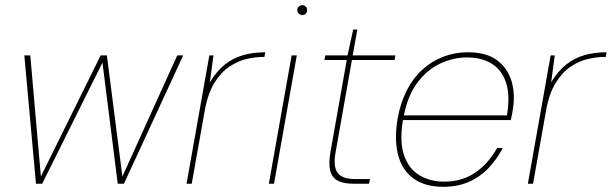

<svg xmlns="http://www.w3.org/2000/svg" viewBox="-20 -710 2364 742"><path d="M119 0 74 -496H97L138 -28L369 -496H393L453 -28L665 -496H688L459 0H435L376 -468L143 0Z M701 0 789 -496H805L791 -392Q817 -435 849 -460.5Q881 -486 920 -497Q959 -508 1005 -508L1002 -490H996Q969 -490 935 -482.5Q901 -475 868 -453.5Q835 -432 809 -390.5Q783 -349 771 -281L721 0Z M1019 0 1107 -496H1127L1039 0ZM1148 -652Q1141 -652 1135 -657Q1129 -662 1129 -671Q1129 -680 1135 -685Q1141 -690 1148 -690Q1155 -690 1161 -685Q1167 -680 1167 -671Q1167 -662 1161.5 -657Q1156 -652 1148 -652Z M1345 0Q1309 0 1286.5 -11Q1264 -22 1256.5 -49Q1249 -76 1257 -122L1320 -478H1234L1237 -496H1323L1345 -596H1361L1343 -496H1508L1505 -478H1340L1277 -122Q1267 -67 1284.5 -42.5Q1302 -18 1352 -18H1410L1406 0Z M1693 12Q1622 12 1577.5 -20.5Q1533 -53 1518 -113Q1503 -173 1517 -254Q1528 -314 1552.5 -361.5Q1577 -409 1613 -441.5Q1649 -474 1693.5 -491Q1738 -508 1788 -508Q1861 -508 1902.5 -476Q1944 -444 1958 -392.5Q1972 -341 1961 -282Q1960 -272 1958 -264.5Q1956 -257 1954 -246H1527L1530 -264H1939Q1952 -340 1936 -389.5Q1920 -439 1881 -463.5Q1842 -488 1784 -488Q1732 -488 1681.5 -464.5Q1631 -441 1593 -390.5Q1555 -340 1540 -259L1538 -250Q1523 -165 1541 -111.5Q1559 -58 1600.5 -33Q1642 -8 1697 -8Q1765 -8 1816 -42.5Q1867 -77 1901 -138H1923Q1900 -94 1867.5 -60Q1835 -26 1791.5 -7Q1748 12 1693 12Z M2020 0 2108 -496H2124L2110 -392Q2136 -435 2168 -460.5Q2200 -486 2239 -497Q2278 -508 2324 -508L2321 -490H2315Q2288 -490 2254 -482.5Q2220 -475 2187 -453.5Q2154 -432 2128 -390.5Q2102 -349 2090 -281L2040 0Z"/></svg>

Font: DM Sans 24pt Thin
Style: Italic
Weight: 250
Italic angle: -10°
Designer: Colophon Foundry, Jonny Pinhorn
Foundry: Colophon Foundry
Version: Version 4.004;gftools[0.9.30]